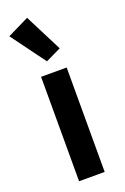

<svg xmlns="http://www.w3.org/2000/svg" viewBox="-156 -854 587 902"><g transform="rotate(-20 137.5 -402.5)"><path d="M125 -581 202 -618 107 -805 -1 -752ZM202 0V-522H74V0Z"/></g></svg>

Font: Braiins Sans SemiBold
Style: Regular
Weight: 600
Designer: Mike Abbink, Paul van der Laan, Pieter van Rosmalen, Jiri Chlebus, Lubos Buracinsky
Foundry: Bold Monday, Sudetype
Version: Version 1.000;hotconv 1.0.109;makeotfexe 2.5.65596